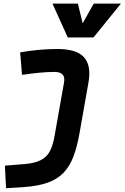

<svg xmlns="http://www.w3.org/2000/svg" viewBox="-20 -796 682 1051"><path d="M13.2 234.4 6.8 110.8 114.3 102.1Q171.4 97.2 204.1 80.1Q236.8 63 253.4 31Q270 -1 278.3 -49.8L330.6 -345.2Q340.8 -402.3 277.8 -402.3Q209 -402.3 100.6 -386.2L90.3 -509.3Q193.4 -527.8 293.5 -527.8Q400.9 -527.8 440.7 -481.7Q480.5 -435.5 464.4 -345.2L415 -65.4Q401.9 7.8 381.8 61Q361.8 114.3 327.9 149.7Q293.9 185.1 240.2 204.1Q186.5 223.1 106 228.5ZM351.1 -590.8 267.1 -776.4H406.2L432.6 -668.5L493.2 -776.4H642.1L491.7 -590.8Z"/></svg>

Font: Cascadia Mono
Style: Bold Italic
Weight: 700
Italic angle: -10°
Monospace: yes
Designer: Aaron Bell
Foundry: Saja Typeworks
Version: Version 2404.023; ttfautohint (v1.8.4)